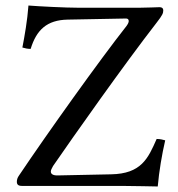

<svg xmlns="http://www.w3.org/2000/svg" viewBox="-20 -673 644 695"><path d="M551 2C556 -54 566 -113 578 -165C571 -167 560 -170 547 -170C516 -99 491 -44 382 -42L189 -38C172 -37.6 164 -43 164 -52C164 -57 167 -63 172 -72C245 -178 429 -439 547 -591C568.1 -618.2 571 -625 571 -636C571 -643 566 -647 558 -647C546 -647 515 -645 485 -645H264C217 -645 120 -650 83 -653C79 -599 69 -542 61 -501C71 -498 80 -496 91 -496C112 -565 150 -600.6 225 -602L436 -606C441.9 -606.1 446 -603 446 -597C446 -592 443 -586 438 -579C341 -456 151 -190 49 -38C43 -30 41 -22 41 -15C41 -5 46 0 60 0H424.3C451.3 0 551 2 551 2Z"/></svg>

Font: Libertinus Math
Style: Regular
Weight: 400
Designer: Philipp H. Poll
Foundry: Khaled Hosny
Version: Version 6.2